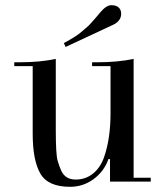

<svg xmlns="http://www.w3.org/2000/svg" viewBox="-20 -700 639 740"><path d="M406 -445H335V-460H356Q434 -460 495 -473V-15H561V0H404V-87H398Q381 -39 340.5 -9.5Q300 20 250 20Q165 20 135.5 -31Q106 -82 106 -185V-445H35V-460H56Q134 -460 195 -473V-199Q195 -105 202 -81Q209 -57 217 -40Q233 -8 271.5 -8Q310 -8 338.5 -31Q367 -54 381 -94Q406 -165 406 -264ZM367 -653Q390 -680 409 -680Q428 -680 437.5 -671Q447 -662 447 -647Q447 -618 413 -603L233 -519L226 -534Q273 -559 292.5 -576Q312 -593 317.5 -597.5Q323 -602 333 -613.5Q343 -625 345 -627Q347 -629 357 -641Z"/></svg>

Font: Elsie Swash Caps
Style: Regular
Weight: 400
Designer: Alejandro Inler
Foundry: Alejandro Inler
Version: 1.003